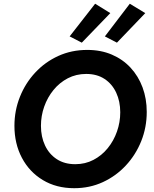

<svg xmlns="http://www.w3.org/2000/svg" viewBox="-20 -992 816 1019"><path d="M374 6.8Q278.8 6.8 207.3 -36.4Q135.7 -79.6 96.2 -154.5Q56.6 -229.5 56.6 -324.2Q56.6 -405.3 85.7 -478Q114.7 -550.8 167 -606.9Q219.2 -663.1 289.6 -695.1Q359.9 -727.1 442.9 -727.1Q515.6 -727.1 573.7 -702.1Q631.8 -677.2 673.1 -632.6Q714.4 -587.9 736.6 -528.1Q758.8 -468.3 758.8 -397.9Q758.8 -315.9 729.5 -242.9Q700.2 -169.9 647.9 -113.8Q595.7 -57.6 525.9 -25.4Q456.1 6.8 374 6.8ZM379.4 -120.6Q432.6 -120.6 476.3 -143.6Q520 -166.5 551.8 -205.6Q583.5 -244.6 600.8 -293.9Q618.2 -343.3 618.2 -396Q618.2 -454.1 596.7 -500.2Q575.2 -546.4 534.9 -573Q494.6 -599.6 437.5 -599.6Q384.3 -599.6 340.1 -576.7Q295.9 -553.7 263.9 -514.4Q231.9 -475.1 214.6 -426Q197.3 -377 197.3 -324.2Q197.3 -266.1 219 -220Q240.7 -173.8 281.5 -147.2Q322.3 -120.6 379.4 -120.6ZM414.1 -765.6 349.6 -798.8 484.9 -972.2 565.4 -922.4ZM600.6 -765.6 536.6 -798.8 668.9 -972.2 751 -922.4Z"/></svg>

Font: Reddit Sans
Style: Bold Italic
Weight: 700
Italic angle: -11.25°
Designer: Stephen Hutchings
Version: Version 1.013